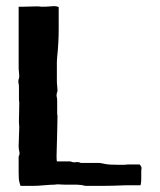

<svg xmlns="http://www.w3.org/2000/svg" viewBox="-20 -582 523 628"><path d="M41 -560H55Q64 -560 74.5 -560.5Q85 -561 95 -561Q100 -561 105 -561Q110 -561 115 -560Q134 -560 142.5 -561Q151 -562 157 -562Q165 -562 172 -559V-494Q172 -466 171 -447.5Q170 -429 169 -416.5Q168 -404 167 -396Q166 -388 166 -381V-318Q166 -309 167 -301Q168 -293 168 -288Q168 -283 167 -281Q165 -275 165 -271Q165 -266 166 -263Q167 -260 167 -250V-248V-247V-241V-240V-237V-236V-235V-234V-233V-232V-230V-223V-220V-219V-218V-217V-216V-215Q167 -206 168 -203Q168 -192 167.5 -171Q167 -150 166.5 -129Q166 -108 165.5 -91.5Q165 -75 165 -72Q165 -59 166 -54H210Q218 -51 223 -51Q226 -51 228 -51.5Q230 -52 232 -52Q238 -52 245 -49H306Q328 -44 344.5 -43.5Q361 -43 368 -43Q376 -43 383 -43Q390 -43 397 -44H437Q438 -43 438.5 -42Q439 -41 440 -40Q441 -39 441 -38Q443 -36 443 -32Q442 -28 442 -17V-14V-7V-6V-5V-4V-1V0V2Q442 11 441 17.5Q440 24 439 24H391Q366 25 348 25.5Q330 26 312 26H260Q245 22 231 22H228H227H218H217H215H213H212H211H210H209H207H193Q185 22 179.5 21.5Q174 21 171 21Q163 21 159 22Q145 22 124 24Q103 26 87 26H47Q42 12 41.5 0.5Q41 -11 41 -20V-70Q44 -75 44 -81Q44 -84 42.5 -89.5Q41 -95 41 -105L43 -167Q42 -174 42 -180.5Q42 -187 42 -194Q42 -201 42.5 -214.5Q43 -228 43 -248Q42 -251 42 -260V-262V-268V-269V-272V-275V-276V-279V-286V-287V-289V-290V-292V-293V-294V-295Q42 -305 41 -308Q40 -311 40 -316Q40 -320 42 -326Q43 -328 43 -333Q43 -338 42 -346Q41 -354 41 -363Z"/></svg>

Font: Kirang Haerang sl
Style: Regular
Weight: 400
Version: Version 1.00